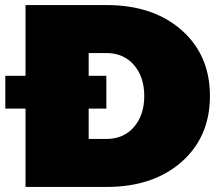

<svg xmlns="http://www.w3.org/2000/svg" viewBox="-20 -740 881 760"><path d="M81 -440V-720H401Q586 -720 698.5 -621Q811 -522 811 -360Q811 -198 698.5 -99Q586 0 401 0H81V-310H1V-440ZM551 -360Q551 -436 510 -483Q469 -530 401 -530H331V-440H401V-310H331V-190H401Q469 -190 510 -237Q551 -284 551 -360Z"/></svg>

Font: Metropolitano Black
Style: Regular
Weight: 900
Designer: Fonts by Alex Slobzheninov & Chris M. Simpson / Changes by Cristiano Sobral
Foundry: Fonts by Alex Slobzheninov & Chris M. Simpson / Changes by Cristiano Sobral
Version: Version 1.00;August 30, 2020;FontCreator 13.0.0.2681 64-bit